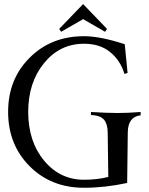

<svg xmlns="http://www.w3.org/2000/svg" viewBox="-20 -911 724 934"><path d="M388.7 -698.2Q271 -698.2 194.3 -604Q117.2 -509.8 117.2 -366.7Q117.2 -223.1 194.3 -129.9Q271.5 -36.6 388.7 -36.6Q453.1 -36.6 506.8 -50.3L503.9 -266.1Q503.4 -306.6 487.5 -326.7Q471.7 -346.7 438.5 -350.1L422.4 -351.6V-366.2Q500.5 -361.3 552.7 -361.3Q604 -361.3 664.1 -366.2V-350.1Q602.1 -343.3 601.6 -266.1L598.6 -21Q490.7 2.4 388.7 2.4Q229 2.4 124.5 -102.1Q19.5 -207 19.5 -366.7Q19.5 -526.4 124.5 -630.4Q229 -734.9 388.7 -734.9Q468.3 -734.9 586.9 -695.8Q594.7 -614.3 600.6 -556.2L585.4 -551.3Q565.9 -617.2 515.6 -657.7Q466.3 -698.2 388.7 -698.2ZM268.1 -770.5 384.3 -891.1 500.5 -770.5 491.2 -756.3 384.3 -817.9 277.3 -756.3Z"/></svg>

Font: Flanker
Style: Regular
Weight: 400
Designer: Flanker
Foundry: Flanker
Version: Version 2.027